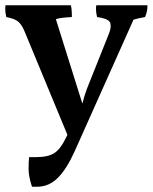

<svg xmlns="http://www.w3.org/2000/svg" viewBox="-26 -525 582 732"><path d="M115 187H96Q83 148 83 119Q83 90 85 74H113Q158 74 182 58Q206 42 227 -3L231 -11L69 -402Q58 -430 44 -442Q30 -454 -2 -460Q-6 -478 -6 -488.5Q-6 -499 -5 -505H244Q248 -493 248 -460Q205 -458 187 -452L288 -130Q296 -162 306 -188L389 -396Q396 -414 396 -425Q396 -436 392 -442Q382 -455 344 -460Q340 -478 340 -488.5Q340 -499 341 -505H536Q537 -483 527 -460Q503 -456 483 -450L259 51Q229 118 195 152.5Q161 187 115 187Z"/></svg>

Font: Halant Semibold
Style: Regular
Weight: 600
Version: Version 1.100;PS 1.0;hotconv 1.0.78;makeotf.lib2.5.61930; tt